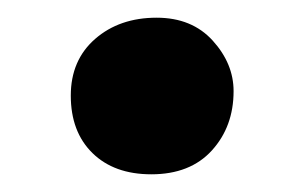

<svg xmlns="http://www.w3.org/2000/svg" viewBox="-20 -368 344 217"><path d="M151 -171Q109 -171 84.5 -195Q60 -219 60 -260Q60 -300 87.5 -324Q115 -348 157 -348Q197 -348 220.5 -322Q244 -296 244 -265Q244 -225 219.5 -198Q195 -171 151 -171Z"/></svg>

Font: Vollkorn ExtraBold
Style: Regular
Weight: 800
Designer: Friedrich Althausen
Foundry: Friedrich Althausen
Version: Version 5.000; ttfautohint (v1.8.3)